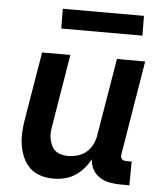

<svg xmlns="http://www.w3.org/2000/svg" viewBox="-52 -758 704 813"><g transform="rotate(5 300.0 -352.0)"><path d="M206 8Q177 8 150.5 0Q124 -8 105 -26Q86 -44 75 -68.5Q64 -93 59.5 -120.5Q55 -148 56.5 -176Q58 -204 63 -233L111 -520H231L181 -217Q178 -202 177 -187Q176 -172 179 -158Q182 -144 187.5 -131.5Q193 -119 203.5 -110Q214 -101 228 -97Q242 -93 257 -93Q277 -93 297.5 -98.5Q318 -104 334.5 -117.5Q351 -131 361 -150.5Q371 -170 374 -190L429 -520H549L483 -120Q482 -115 482.5 -109.5Q483 -104 486.5 -100Q490 -96 495 -94.5Q500 -93 506 -93H529L528 8H489Q465 8 442.5 3.5Q420 -1 401.5 -13Q383 -25 372 -44.5Q361 -64 360 -88Q349 -67 332.5 -48Q316 -29 295.5 -16Q275 -3 251.5 2.5Q228 8 206 8ZM528 -628H183L182 -712H527Z"/></g></svg>

Font: Iosevka Extended
Style: Bold Italic
Weight: 700
Width: 7
Italic angle: -9°
Monospace: yes
Designer: Belleve Invis
Foundry: Belleve Invis
Version: Version 32.5.0; ttfautohint (v1.8.4)